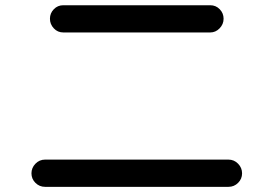

<svg xmlns="http://www.w3.org/2000/svg" viewBox="-20 -725 1040 730"><path d="M220.7 -705.1H779.3Q800.8 -705.1 815.4 -689.9Q830.1 -674.8 830.1 -653.8Q830.1 -632.8 814.9 -617.2Q799.8 -601.6 779.3 -601.6H220.7Q199.2 -601.6 184.6 -617.2Q169.9 -632.8 169.9 -653.8Q169.9 -674.8 184.6 -689.9Q199.2 -705.1 220.7 -705.1ZM151.4 -14.6Q129.9 -14.6 114.7 -29.8Q99.6 -44.9 99.6 -65.9Q99.6 -86.9 114.7 -102.5Q129.9 -118.2 151.4 -118.2H848.6Q870.1 -118.2 885.3 -102.5Q900.4 -86.9 900.4 -65.9Q900.4 -44.9 885.3 -29.8Q870.1 -14.6 848.6 -14.6Z"/></svg>

Font: Rounded-X Mgen+ 1m medium
Style: Regular
Weight: 500
Designer: [Source Han Sans]
Ryoko NISHIZUKA  (kana & ideographs); Paul D. Hunt (Latin, Greek & Cyrillic); Wenlong ZHANG  (bopomofo
Version: Version 1.059.20150602